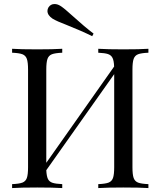

<svg xmlns="http://www.w3.org/2000/svg" viewBox="-20 -956 817 976"><path d="M42 0ZM653.3 -602.1V-106Q653.3 -68.4 659.4 -51.3Q665.5 -34.2 681.9 -27.8Q698.2 -21.5 734.4 -20V0Q692.4 -2.9 606.4 -2.9Q526.4 -2.9 479.5 0V-20Q515.6 -21.5 532 -27.8Q548.3 -34.2 554.4 -51.3Q560.5 -68.4 560.5 -106V-579.1L215.3 -90.8Q216.8 -60.5 223.6 -46.4Q230.5 -32.2 246.6 -26.9Q262.7 -21.5 296.4 -20V0Q250 -2.9 169.4 -2.9Q83 -2.9 41.5 0V-20Q77.6 -21.5 94 -27.8Q110.4 -34.2 116.5 -51.3Q122.6 -68.4 122.6 -106V-602.1Q122.6 -639.6 116.5 -656.7Q110.4 -673.8 94 -680.2Q77.6 -686.5 41.5 -688V-708Q83 -705.1 169.4 -705.1Q250 -705.1 296.4 -708V-688Q260.3 -686.5 243.9 -680.2Q227.5 -673.8 221.4 -656.7Q215.3 -639.6 215.3 -602.1V-128.4L560.1 -617.7Q559.1 -647.5 552 -661.6Q544.9 -675.8 528.8 -681.2Q512.7 -686.5 479.5 -688V-708Q526.4 -705.1 606.4 -705.1Q692.4 -705.1 734.4 -708V-688Q698.2 -686.5 681.9 -680.2Q665.5 -673.8 659.4 -656.7Q653.3 -639.6 653.3 -602.1ZM349.1 -875Q411.1 -818.8 455.6 -785.2L448.7 -772Q397 -797.9 318.8 -829.1Q269.5 -847.7 247.6 -860.8Q221.2 -878.4 221.2 -900.4Q221.2 -909.7 226.6 -918.9Q237.8 -935.5 257.3 -935.5Q272.5 -935.5 287.6 -925.8Q307.6 -913.1 349.1 -875Z"/></svg>

Font: Playfair Display SC
Style: Regular
Weight: 400
Designer: Claus Eggers Sørensen
Foundry: Claus Eggers Sørensen
Version: Version 1.004;PS 001.004;hotconv 1.0.70;makeotf.lib2.5.58329